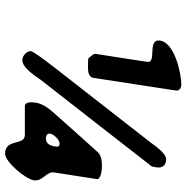

<svg xmlns="http://www.w3.org/2000/svg" viewBox="-9 -725 735 757"><g transform="rotate(90 358.5 -346.5)"><path d="M385 -121C383 -110 379 -77 399 -77H512C556 -77 525 1 586 1C618 1 686 -79 691 -113C696 -147 655 -162 660 -193L686 -360C689 -379 642 -381 634 -381C615 -381 590 -379 576 -360C555 -337 459 -230 439 -207C416 -181 390 -154 385 -121ZM182 -103C179 -85 200 -67 217 -67C250 -67 285 -127 295 -140C346 -204 578 -503 628 -567C638 -575 638 -587 640 -598C643 -620 631 -634 608 -634C583 -634 552 -586 542 -573C500 -519 296 -258 251 -200C244 -191 197 -131 184 -107C184 -106 182 -104 182 -103ZM507 -176C509 -191 531 -214 546 -214C560 -214 559 -205 557 -194C554 -175 546 -160 525 -160C515 -160 505 -166 507 -176ZM140 -610C132 -558 230 -598 224 -560L192 -353C191 -349 209 -328 211 -327C215 -326 233 -326 237 -326C249 -326 283 -323 287 -347L337 -673C339 -687 325 -694 314 -694C273 -694 149 -669 140 -610Z"/></g></svg>

Font: Asimov Print
Style: CIt
Weight: 500
Designer: Google
Version: Version 2.000980: 2014